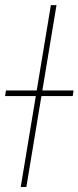

<svg xmlns="http://www.w3.org/2000/svg" viewBox="-38 -748 314 768"><path d="M188 -727.5 67.4 0H44.9L165.5 -727.5ZM-17.6 -363.8 -14.2 -386.2H256.3L252.9 -363.8Z"/></svg>

Font: Inter 18pt Thin
Style: Italic
Weight: 250
Italic angle: -9.3988°
Version: Version 4.001;git-66647c0bb